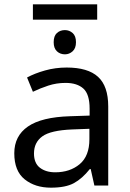

<svg xmlns="http://www.w3.org/2000/svg" viewBox="-20 -857 601 887"><path d="M429 -837V-766H132V-837ZM280 -718Q300 -718 315.5 -704.5Q331 -691 331 -662Q331 -634 315.5 -620Q300 -606 280 -606Q258 -606 243 -620Q228 -634 228 -662Q228 -691 243 -704.5Q258 -718 280 -718ZM288 -545Q386 -545 433 -502Q480 -459 480 -365V0H416L399 -76H395Q360 -32 321.5 -11Q283 10 215 10Q142 10 94 -28.5Q46 -67 46 -149Q46 -229 109 -272.5Q172 -316 303 -320L394 -323V-355Q394 -422 365 -448Q336 -474 283 -474Q241 -474 203 -461.5Q165 -449 132 -433L105 -499Q140 -518 188 -531.5Q236 -545 288 -545ZM314 -259Q214 -255 175.5 -227Q137 -199 137 -148Q137 -103 164.5 -82Q192 -61 235 -61Q303 -61 348 -98.5Q393 -136 393 -214V-262Z"/></svg>

Font: Noto Sans Living
Style: Regular
Weight: 400
Designer: Monotype Design Team
Foundry: Monotype Imaging Inc.
Version: Version 2.013; ttfautohint (v1.8.4.7-5d5b)